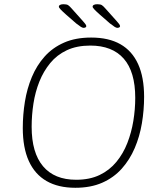

<svg xmlns="http://www.w3.org/2000/svg" viewBox="-20 -884 771 910"><path d="M337 6Q256 6 200.5 -26Q145 -58 116.5 -121Q88 -184 88 -277Q88 -340 98 -402Q108 -464 131 -519Q154 -574 191.5 -616Q229 -658 283.5 -682Q338 -706 412 -706Q495 -706 550.5 -674.5Q606 -643 634.5 -580.5Q663 -518 663 -425Q663 -362 652.5 -299.5Q642 -237 618.5 -182Q595 -127 557 -84.5Q519 -42 464.5 -18Q410 6 337 6ZM341 -32Q405 -32 452 -54.5Q499 -77 531.5 -116.5Q564 -156 583.5 -206Q603 -256 612 -311Q621 -366 621 -420Q621 -544 566.5 -606Q512 -668 408 -668Q344 -668 297 -646Q250 -624 218 -585Q186 -546 166.5 -497Q147 -448 138.5 -393Q130 -338 130 -283Q130 -160 184 -96Q238 -32 341 -32ZM376 -752Q371 -752 363 -757Q355 -762 341 -773L294 -814Q276 -830 267.5 -839Q259 -848 259 -852Q259 -858 265 -861Q271 -864 281 -864Q296 -864 303 -859.5Q310 -855 322 -841L373 -784Q378 -778 383.5 -771.5Q389 -765 389 -760Q389 -756 385 -754Q381 -752 376 -752ZM536 -752Q531 -752 523 -757Q515 -762 501 -773L454 -814Q436 -830 427.5 -839Q419 -848 419 -852Q419 -858 425 -861Q431 -864 441 -864Q456 -864 463 -859.5Q470 -855 482 -841L533 -784Q538 -778 543.5 -771.5Q549 -765 549 -760Q549 -756 545 -754Q541 -752 536 -752Z"/></svg>

Font: Asap Thin
Style: Italic
Weight: 250
Italic angle: -6°
Designer: Pablo Cosgaya
Foundry: Omnibus-Type
Version: Version 3.001